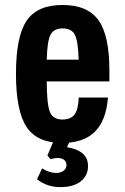

<svg xmlns="http://www.w3.org/2000/svg" viewBox="-20 -573 511 783"><path d="M426.1 -241.1V-286.1Q426.1 -428.6 381.6 -490.6Q337 -552.7 234.6 -552.7Q132.1 -552.7 88.6 -488.5Q45.1 -424.3 45.1 -272.3Q45.1 -119.9 88.6 -54.9Q132.1 10 232.4 10Q321 10 367 -35.8Q413 -81.6 420.3 -175.3H301.1Q299.4 -126.9 284.2 -106.2Q269 -85.6 234.1 -85.6Q196.3 -85.6 183.6 -116.2Q170.9 -146.9 170.6 -241.1ZM300.7 -329.6H170.6Q172.6 -404.7 185.8 -430.9Q199 -457.1 235.3 -457.1Q272.3 -457.1 285.5 -430.9Q298.7 -404.7 300.7 -329.6ZM186.6 76.1Q194.6 73.7 201.6 72.5Q208.6 71.3 215.3 71.3Q231.6 71.3 241.4 78.9Q251.1 86.6 251.1 99.9Q251.1 114.3 239.4 123.3Q227.6 132.3 208.6 132.3Q195.4 132.3 180.5 127.4Q165.6 122.6 151.6 113.6L130.9 158.4Q153.6 175 176.5 182.6Q199.4 190.1 227.1 190.1Q278.9 190.1 308.9 166.9Q339 143.6 339 104.3Q339 72.3 317.2 53.1Q295.4 34 253.3 27.4L273.9 -18.7H207.3L173.3 61.4Z"/></svg>

Font: Secuela Black
Style: Regular
Weight: 900
Designer: Fernando Haro
Foundry: deFharo
Version: Version 1.704